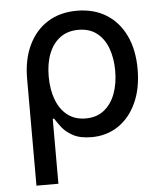

<svg xmlns="http://www.w3.org/2000/svg" viewBox="-53 -600 722 851"><g transform="rotate(-5 307.5 -174.5)"><path d="M74.7 204.1V-271Q74.7 -356.9 105 -420.4Q135.3 -483.9 190.2 -518.3Q245.1 -552.7 320.3 -552.7Q395 -552.7 450.2 -518.8Q505.4 -484.9 535.9 -421.6Q566.4 -358.4 566.4 -271.5Q566.4 -185.5 537.1 -121.8Q507.8 -58.1 456.1 -23.4Q404.3 11.2 337.4 11.2Q286.1 11.2 254.6 -6.1Q223.1 -23.4 205.8 -46.1Q188.5 -68.8 178.7 -85H172.4V204.1ZM318.4 -73.7Q367.7 -73.7 400.6 -100.1Q433.6 -126.5 450.2 -171.4Q466.8 -216.3 466.8 -272.9Q466.8 -327.6 450.9 -371.8Q435.1 -416 402.3 -441.9Q369.6 -467.8 319.8 -467.8Q272 -467.8 238.8 -443.4Q205.6 -418.9 188.2 -375.2Q170.9 -331.5 170.9 -272.9Q170.9 -214.8 188 -169.7Q205.1 -124.5 238 -99.1Q271 -73.7 318.4 -73.7Z"/></g></svg>

Font: Inter Cardless
Style: Regular
Weight: 400
Designer: Rasmus Andersson
Foundry: rsms
Version: Version 4.001;git-9221beed3